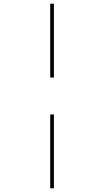

<svg xmlns="http://www.w3.org/2000/svg" viewBox="-20 -780 565 1040"><path d="M252 -360V-760H272V-360ZM252 240V-160H272V240Z"/></svg>

Font: Noto Serif Display SemiCondensed Black
Style: Regular
Weight: 900
Width: 4
Designer: Monotype Design Team
Foundry: Monotype Imaging Inc.
Version: Version 2.009